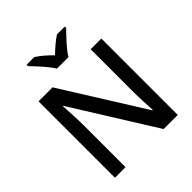

<svg xmlns="http://www.w3.org/2000/svg" viewBox="-248 -1105 1269 1269"><g transform="rotate(-45 386.5 -470.5)"><path d="M332 -781H440C465 -826 528 -890 565 -928V-941H492C457 -918 421 -887 385 -852C352 -887 315 -918 280 -941H208V-928C245 -890 305 -826 332 -781ZM680 0V-714H580V-325C580 -263 585 -175 587 -140H583L224 -714H93V0H192V-385C192 -455 187 -530 184 -577H188L548 0Z"/></g></svg>

Font: Noto Sans Lao UI Med
Style: Regular
Weight: 500
Designer: Monotype Design Team
Foundry: Monotype Imaging Inc.
Version: Version 2.000